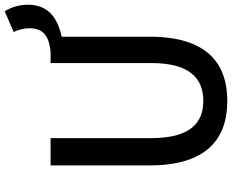

<svg xmlns="http://www.w3.org/2000/svg" viewBox="-105 -867 986 816"><g transform="rotate(-90 388.0 -459.0)"><path d="M367 14C530 14 640 -76 640 -316V-690C719 -707 776 -746 776 -834C776 -872 764 -907 748 -932L660 -894C669 -876 676 -851 676 -827C676 -762 634 -743 577 -737H528V-309C528 -142 460 -88 367 -88C275 -88 209 -142 209 -309V-737H93V-316C93 -76 204 14 367 14Z"/></g></svg>

Font: GenYoGothic2 TW M
Style: Regular
Weight: 500
Version: Version 2.100;PS 2.1;hotconv 16.6.51;makeotf.lib2.5.65220 DE